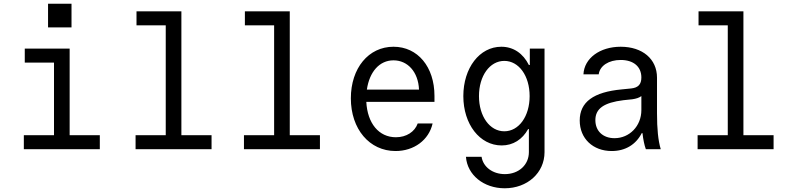

<svg xmlns="http://www.w3.org/2000/svg" viewBox="-20 -801 4240 1031"><path d="M108 0H516V-75H354V-540H113V-465H270V-75H108ZM238 -654H364V-781H238Z M708 0H1116V-75H954V-740H713V-665H870V-75H708Z M1290 0H1698V-75H1536V-740H1295V-665H1452V-75H1290Z M1947 -254H2313V-286C2313 -442 2223 -550 2093 -550C1959 -550 1864 -435 1864 -273C1864 -108 1964 10 2104 10C2203 10 2283 -49 2303 -138H2223C2207 -93 2162 -64 2106 -64C2014 -64 1953 -139 1947 -254ZM2093 -477C2169 -477 2226 -415 2230 -320H1950C1964 -416 2018 -477 2093 -477Z M2820 -108V16C2820 84 2766 134 2691 134C2625 134 2574 95 2566 41H2482C2489 138 2577 210 2690 210C2812 210 2904 127 2904 16V-540H2825V-452H2820C2789 -514 2737 -550 2672 -550C2555 -550 2468 -436 2468 -285C2468 -134 2556 -20 2674 -20C2735 -20 2785 -52 2816 -108ZM2688 -96C2610 -96 2552 -176 2552 -285C2552 -394 2610 -474 2688 -474C2766 -474 2824 -394 2824 -285C2824 -176 2766 -96 2688 -96Z M3424 -385C3424 -348 3407 -330 3369 -326L3319 -321C3167 -307 3093 -253 3093 -154C3093 -57 3164 10 3265 10C3338 10 3395 -25 3426 -86H3430C3434 -51 3440 -22 3448 0H3528C3514 -47 3508 -109 3508 -193V-384C3508 -484 3430 -550 3313 -550C3201 -550 3117 -488 3113 -402H3195C3201 -448 3249 -479 3313 -479C3382 -479 3424 -443 3424 -385ZM3424 -285V-210C3424 -124 3360 -59 3280 -59C3218 -59 3177 -97 3177 -156C3177 -218 3223 -250 3328 -263L3376 -268C3396 -271 3412 -276 3424 -285Z M3726 0H4134V-75H3972V-740H3731V-665H3888V-75H3726Z"/></svg>

Font: CommitMonoNiceRocks
Style: Regular
Weight: 400
Monospace: yes
Designer: Eigil Nikolajsen
Foundry: Eigil Nikolajsen
Version: Version 1.143